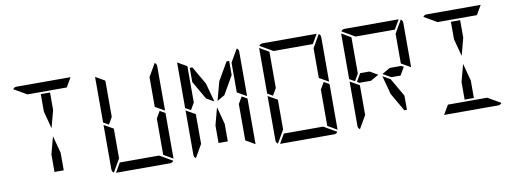

<svg xmlns="http://www.w3.org/2000/svg" viewBox="-73 -1441 5042 1881"><g transform="rotate(-10 2448.0 -500.0)"><path d="M362 -713V-887H454V-713L408 -540ZM454 -287V-113H362V-287L408 -460ZM233 -907 105 -981Q117 -1000 140 -1000H676Q676 -1000 678 -1000L624 -907H621H590H454H362Z M1480 -523 1533 -493V-41Q1533 -41 1533 -39L1440 -93V-95V-103V-113V-218V-454ZM1008 -218V-134L934 -6Q915 -18 915 -41V-483L1008 -430ZM1514 -994Q1533 -982 1533 -959V-517L1440 -570V-607V-782V-866ZM1399 -93 1527 -19Q1515 0 1492 0H956Q956 0 954 0L1008 -93H1011H1042H1178H1270ZM915 -959Q915 -959 915 -961L1008 -907V-905V-895V-887V-782V-578V-546L968 -477L915 -507Z M1844 -746V-887H1870L1974 -707L2024 -521L1949 -564ZM2296 -523 2349 -493V-41Q2349 -41 2349 -39L2256 -93V-95V-103V-113V-218V-454ZM1824 -218V-134L1750 -6Q1731 -18 1731 -41V-483L1824 -430ZM2106 -707 2210 -887H2236V-746L2131 -564L2056 -521ZM2086 -287V-113H1994V-287L2040 -460ZM2330 -994Q2349 -982 2349 -959V-517L2256 -570V-607V-782V-866ZM1731 -959Q1731 -959 1731 -961L1824 -907V-905V-895V-887V-782V-578V-546L1784 -477L1731 -507Z M3112 -523 3165 -493V-41Q3165 -41 3165 -39L3072 -93V-95V-103V-113V-218V-454ZM2640 -218V-134L2566 -6Q2547 -18 2547 -41V-483L2640 -430ZM3146 -994Q3165 -982 3165 -959V-517L3072 -570V-607V-782V-866ZM2681 -907 2553 -981Q2565 -1000 2588 -1000H3124Q3124 -1000 3126 -1000L3072 -907H3069H3038H2902H2810ZM3031 -93 3159 -19Q3147 0 3124 0H2588Q2588 0 2586 0L2640 -93H2643H2674H2810H2902ZM2547 -959Q2547 -959 2547 -961L2640 -907V-905V-895V-887V-782V-578V-546L2600 -477L2547 -507Z M3651 -500 3571 -454H3476H3456L3433 -467L3479 -546H3571ZM3888 -546 3911 -533 3865 -454H3773L3693 -500L3773 -546ZM3456 -218V-134L3382 -6Q3363 -18 3363 -41V-483L3456 -430ZM3962 -994Q3981 -982 3981 -959V-517L3888 -570V-607V-782V-866ZM3497 -907 3369 -981Q3381 -1000 3404 -1000H3940Q3940 -1000 3942 -1000L3888 -907H3885H3854H3718H3626ZM3868 -254V-113H3842L3738 -293L3688 -479L3763 -436ZM3363 -959Q3363 -959 3363 -961L3456 -907V-905V-895V-887V-782V-578V-546L3416 -477L3363 -507Z M4442 -713V-887H4534V-713L4488 -540ZM4534 -287V-113H4442V-287L4488 -460ZM4313 -907 4185 -981Q4197 -1000 4220 -1000H4756Q4756 -1000 4758 -1000L4704 -907H4701H4670H4534H4442ZM4663 -93 4791 -19Q4779 0 4756 0H4220Q4220 0 4218 0L4272 -93H4275H4306H4442H4534Z"/></g></svg>

Font: DSEG14 Modern
Style: Regular
Weight: 400
Designer: Keshikan(Twitter:@keshinomi_88pro)
Version: Version 0.46